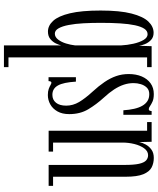

<svg xmlns="http://www.w3.org/2000/svg" viewBox="67 -857 801 975"><g transform="rotate(-90 467.5 -369.5)"><path d="M153 11Q126 11 104.5 -0.2Q83 -11.5 70.2 -42.5Q57.5 -73.5 57.5 -132V-500.5H11V-523H117.5V-136.5Q117.5 -90 123.2 -64.2Q129 -38.5 140.2 -28.2Q151.5 -18 167 -18Q187.5 -18 202 -38.2Q216.5 -58.5 223.8 -88.2Q231 -118 231 -147V-500.5H185V-523H291V-23H335V0H235L233.5 -63Q230.5 -47 221 -29.8Q211.5 -12.5 195 -0.8Q178.5 11 153 11Z M477.5 11Q453.5 11 439.2 4.5Q425 -2 416.2 -8.2Q407.5 -14.5 401 -14.5Q395.5 -14.5 393.5 -10.8Q391.5 -7 391 0H372V-143.5H395Q397 -113 402.5 -88.8Q408 -64.5 417.8 -47.5Q427.5 -30.5 442 -21.2Q456.5 -12 477 -12Q497.5 -12 509.8 -24.2Q522 -36.5 527.5 -54.8Q533 -73 533 -91.5Q533 -117 525 -141.2Q517 -165.5 500.8 -190.5Q484.5 -215.5 459.5 -242.5Q424.5 -281 400 -322Q375.5 -363 375.5 -418.5Q375.5 -454 389.2 -478.2Q403 -502.5 425.2 -514.8Q447.5 -527 472.5 -527Q491.5 -527 503.5 -522.5Q515.5 -518 523 -513.5Q530.5 -509 535 -509Q539 -509 541 -512.8Q543 -516.5 543 -523.5H563V-384.5H540.5Q538.5 -416 533.8 -438.8Q529 -461.5 521 -475.8Q513 -490 501.2 -497Q489.5 -504 473.5 -504Q448 -504 433.2 -485.5Q418.5 -467 418.5 -434Q418.5 -399.5 437 -368.2Q455.5 -337 490 -299.5Q518.5 -268.5 538.2 -239.5Q558 -210.5 568.5 -180.5Q579 -150.5 579 -116.5Q579 -79 566.8 -50.2Q554.5 -21.5 531.8 -5.2Q509 11 477.5 11Z M788.5 10Q766 10 752 -3.2Q738 -16.5 731 -34Q724 -51.5 722.5 -64L720.5 0H614V-23H663.5V-727H614V-750H724.5V-460Q727 -470 734.2 -485.8Q741.5 -501.5 756.2 -514Q771 -526.5 794.5 -526.5Q825 -526.5 849.2 -500Q873.5 -473.5 887.5 -414.8Q901.5 -356 901.5 -259Q901.5 -161 886.2 -102Q871 -43 845.5 -16.5Q820 10 788.5 10ZM781 -20.5Q798 -20.5 809 -37Q820 -53.5 826.8 -84.8Q833.5 -116 836.2 -159.5Q839 -203 839 -257Q839 -303.5 836.8 -345.8Q834.5 -388 828.2 -420.8Q822 -453.5 811.2 -472.5Q800.5 -491.5 784 -491.5Q767 -491.5 754.2 -475Q741.5 -458.5 734.2 -434.8Q727 -411 724.5 -389V-154.5Q726 -124.5 732.8 -93.5Q739.5 -62.5 751.8 -41.5Q764 -20.5 781 -20.5Z"/></g></svg>

Font: Imbue 48pt Light
Style: Regular
Weight: 300
Designer: Tyler Finck
Foundry: Etcetera Type Company
Version: Version 1.102